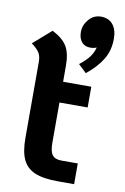

<svg xmlns="http://www.w3.org/2000/svg" viewBox="-90 -859 595 912"><g transform="rotate(10 207.5 -403.0)"><path d="M198 -370V-176Q198 -134 211 -117Q224 -100 255 -100H334V0H255Q185 0 144.5 -17Q104 -34 86 -72Q68 -110 68 -176V-543Q68 -570 57.5 -587Q47 -604 20 -624L107 -700Q158 -674 178 -640.5Q198 -607 198 -547V-470H334V-370ZM400 -712Q400 -657 374 -613.5Q348 -570 297 -529L258 -566Q288 -589 304.5 -611Q321 -633 327 -658Q314 -652 296 -652Q270 -652 255 -669.5Q240 -687 240 -718Q240 -751 263.5 -778.5Q287 -806 322 -806Q359 -806 379.5 -781.5Q400 -757 400 -712Z"/></g></svg>

Font: KoHo
Style: Bold
Weight: 700
Designer: Cadson Demak & Katatrad Team
Foundry: Cadson Demak Co.,Ltd.
Version: Version 1.000; ttfautohint (v1.6)